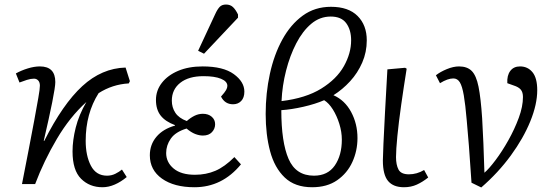

<svg xmlns="http://www.w3.org/2000/svg" viewBox="-20 -812 2446 847"><path d="M432 14Q375 14 337.5 -23.5Q300 -61 300 -144Q300 -193 314 -249Q328 -305 361 -362Q288 -296 231 -199.5Q174 -103 135 0H77Q92 -77 106 -149Q120 -221 131 -280.5Q142 -340 149 -380Q156 -420 156 -434Q156 -449 148.5 -457Q141 -465 130 -465Q116 -465 98.5 -459.5Q81 -454 66 -448L50 -488Q73 -501 102 -510Q131 -519 156 -519Q224 -519 224 -450Q224 -429 210.5 -361.5Q197 -294 173 -191L175 -190Q257 -353 343 -432Q429 -511 534 -514L553 -454L548 -444Q476 -440 415 -401Q358 -311 358 -191Q358 -125 381 -81Q404 -37 452 -37Q472 -37 489 -45.5Q506 -54 518 -64L539 -31Q514 -10 486.5 2Q459 14 432 14Z M838 14Q748 14 694.5 -24Q641 -62 641 -127Q641 -174 670 -208.5Q699 -243 752 -258V-260Q709 -276 688.5 -302.5Q668 -329 668 -371Q668 -413 694 -446.5Q720 -480 766 -499.5Q812 -519 874 -519Q965 -519 1011.5 -485Q1058 -451 1058 -408Q1058 -381 1044 -366.5Q1030 -352 1008 -352Q972 -352 955 -386Q972 -405 977.5 -415Q983 -425 983 -433Q983 -453 955 -464.5Q927 -476 878 -476Q812 -476 775 -446.5Q738 -417 738 -368Q738 -338 753.5 -314.5Q769 -291 804 -278Q821 -293 838.5 -301.5Q856 -310 875 -310Q899 -310 914 -297Q929 -284 929 -264Q929 -244 915 -229Q901 -214 875 -214Q859 -214 841 -221Q823 -228 803 -245Q754 -230 733.5 -200.5Q713 -171 713 -137Q713 -96 746 -68.5Q779 -41 840 -41Q889 -41 930 -58.5Q971 -76 1014 -119L1043 -87Q960 14 838 14ZM880 -575 854 -588 929 -749Q939 -771 949 -781.5Q959 -792 977 -792Q996 -792 1008 -780.5Q1020 -769 1030 -748V-734Z M1357 14Q1281 14 1236 -29Q1191 -72 1171.5 -145Q1152 -218 1152 -309Q1152 -401 1170.5 -486Q1189 -571 1225.5 -637.5Q1262 -704 1315.5 -743Q1369 -782 1440 -782Q1517 -782 1557.5 -741.5Q1598 -701 1598 -634Q1598 -582 1578 -536Q1558 -490 1524.5 -453.5Q1491 -417 1451 -392Q1501 -370 1529 -318Q1557 -266 1557 -203Q1557 -147 1534.5 -97.5Q1512 -48 1467.5 -17Q1423 14 1357 14ZM1222 -366Q1329 -379 1397 -421Q1465 -463 1497 -520Q1529 -577 1529 -634Q1529 -680 1507.5 -709.5Q1486 -739 1439 -739Q1391 -739 1353 -707Q1315 -675 1287 -621Q1259 -567 1242 -500.5Q1225 -434 1222 -366ZM1365 -37Q1426 -37 1457 -82Q1488 -127 1488 -196Q1488 -230 1477 -265.5Q1466 -301 1448.5 -329Q1431 -357 1410 -370Q1371 -353 1318.5 -341Q1266 -329 1221 -326Q1221 -185 1253 -111Q1285 -37 1365 -37Z M1762 14Q1715 14 1692 -13.5Q1669 -41 1669 -104Q1669 -121 1671.5 -177Q1674 -233 1678.5 -317.5Q1683 -402 1689 -506L1767 -513L1774 -509Q1761 -428 1750 -350.5Q1739 -273 1733 -212Q1727 -151 1727 -119Q1727 -85 1738 -64Q1749 -43 1784 -43Q1819 -43 1851 -62L1869 -29Q1844 -9 1818.5 2.5Q1793 14 1762 14Z M2103 15 2060 -6Q2057 -46 2054.5 -84.5Q2052 -123 2048.5 -169.5Q2045 -216 2039 -281Q2033 -351 2026 -391.5Q2019 -432 2008.5 -449Q1998 -466 1980 -466Q1955 -466 1921 -445L1903 -480Q1922 -495 1951 -507Q1980 -519 2005 -519Q2041 -519 2061 -499Q2081 -479 2091 -429.5Q2101 -380 2107 -290Q2110 -240 2112.5 -179.5Q2115 -119 2117 -50Q2137 -67 2166 -105.5Q2195 -144 2222.5 -193Q2250 -242 2268.5 -292Q2287 -342 2287 -384Q2287 -405 2277.5 -416.5Q2268 -428 2246 -435L2218 -445Q2216 -479 2231 -499Q2246 -519 2274 -519Q2308 -519 2329 -493.5Q2350 -468 2350 -414Q2350 -352 2319.5 -277Q2289 -202 2233.5 -126Q2178 -50 2103 15Z"/></svg>

Font: Literata 12pt Light
Style: Italic
Weight: 300
Italic angle: -2°
Designer: Latin by Veronika Burian and Jose Scaglione. Greek by Irene Vlachou. Cyrillic by Vera Evstafieva
Foundry: TypeTogether
Version: Version 3.002